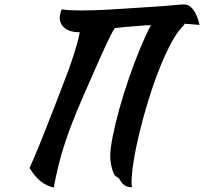

<svg xmlns="http://www.w3.org/2000/svg" viewBox="-20 -763 918 864"><path d="M659 -650Q649 -650 638 -649Q534 -642 496 -636Q490 -627 482.5 -613Q475 -599 463 -573.5Q451 -548 432.5 -507Q414 -466 355 -331Q296 -196 267 -103Q238 -10 222 81Q188 73 162 52Q136 31 113 -7Q120 -23 130 -45.5Q140 -68 154 -102.5Q168 -137 187.5 -186.5Q207 -236 242.5 -327.5Q278 -419 289 -449.5Q300 -480 309 -507.5Q318 -535 325.5 -561.5Q333 -588 339 -618H334Q296 -618 272.5 -636Q249 -654 249 -683Q249 -691 251.5 -702Q254 -713 258 -721Q277 -718 295.5 -717Q314 -716 344 -716Q407 -716 462 -719.5Q517 -723 622.5 -729.5Q728 -736 760 -739.5Q792 -743 809 -743Q832 -743 850 -719Q868 -695 878 -651Q846 -654 827 -655Q817 -656 808 -656Q809 -654 810 -652Q781 -626 752.5 -573.5Q724 -521 697.5 -454Q671 -387 648 -312.5Q625 -238 608 -168Q591 -98 581.5 -38Q572 22 572 59Q572 76 575 80Q553 79 543 72.5Q533 66 527.5 58.5Q522 51 517.5 43.5Q513 36 504 32Q497 29 492 18Q487 7 483.5 -6.5Q480 -20 478 -34Q476 -48 476 -57Q476 -93 487.5 -150.5Q499 -208 517.5 -274.5Q536 -341 560 -410.5Q584 -480 609 -541Q634 -602 658 -648Q659 -649 659 -650Z"/></svg>

Font: Sweet Mavka Script
Style: Regular
Weight: 500
Designer: Pablo Impallari/Anastassiya Vishnevskaya
Foundry: Pablo Impallari/ Anastassiya Vishnevskaya
Version: Version 2.0/www.impallari.com/   behance.net/sweetcherry